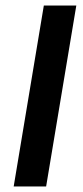

<svg xmlns="http://www.w3.org/2000/svg" viewBox="-20 -670 298 690"><path d="M29.2 0 137.5 -650H254.2L145.8 0Z"/></svg>

Font: Familjen Grotesk GF Medium
Style: Italic
Weight: 500
Designer: Anders Wikstroem, Jonas Baeckman, Matilda Gysing, Kristian Moeller
Foundry: Familjen STHML AB
Version: Version 2.000; Beta; Release 4; Build 6